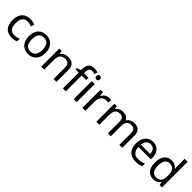

<svg xmlns="http://www.w3.org/2000/svg" viewBox="405 -2388 4021 4021"><g transform="rotate(45 2416.0 -377.5)"><path d="M300 10C361 10 402 0 438 -19V-97C401 -80 357 -66 299 -66C198 -66 146 -137 146 -266C146 -400 197 -469 304 -469C341 -469 388 -456 420 -444L447 -517C415 -533 360 -546 306 -546C162 -546 55 -463 55 -265C55 -75 157 10 300 10Z M1031 -269C1031 -446 929 -546 784 -546C630 -546 535 -446 535 -269C535 -91 639 10 781 10C934 10 1031 -91 1031 -269ZM626 -269C626 -396 673 -472 782 -472C891 -472 940 -396 940 -269C940 -142 891 -63 783 -63C674 -63 626 -142 626 -269Z M1428 -546C1360 -546 1294 -519 1259 -463H1254L1241 -536H1170V0H1258V-278C1258 -403 1296 -472 1415 -472C1497 -472 1535 -429 1535 -343V0H1622V-349C1622 -487 1556 -546 1428 -546Z M2035 -468V-536H1900V-571C1900 -655 1928 -693 1987 -693C2016 -693 2045 -685 2067 -678L2090 -747C2064 -756 2028 -765 1986 -765C1876 -765 1812 -708 1812 -570V-539L1718 -509V-468H1812V0H1900V-468Z M2177 -737C2148 -737 2125 -720 2125 -681C2125 -643 2148 -625 2177 -625C2204 -625 2228 -643 2228 -681C2228 -720 2204 -737 2177 -737ZM2220 -536H2132V0H2220Z M2640 -546C2565 -546 2510 -497 2476 -438H2472L2462 -536H2390V0H2478V-286C2478 -394 2551 -466 2634 -466C2652 -466 2675 -463 2692 -459L2703 -540C2685 -544 2660 -546 2640 -546Z M3391 -546C3321 -546 3255 -517 3219 -456H3214C3188 -517 3132 -546 3050 -546C2986 -546 2925 -519 2892 -463H2887L2874 -536H2803V0H2891V-278C2891 -403 2926 -472 3034 -472C3109 -472 3144 -429 3144 -345V0H3231V-296C3231 -410 3272 -472 3376 -472C3450 -472 3485 -429 3485 -345V0H3572V-349C3572 -487 3512 -546 3391 -546Z M3945 -546C3803 -546 3708 -440 3708 -264C3708 -85 3813 10 3966 10C4039 10 4087 -1 4142 -25V-102C4086 -78 4038 -65 3970 -65C3863 -65 3802 -130 3799 -251H4166V-304C4166 -450 4082 -546 3945 -546ZM3944 -474C4033 -474 4073 -412 4074 -321H3801C3810 -417 3860 -474 3944 -474Z M4492 10C4576 10 4627 -26 4659 -72H4663L4676 0H4747V-760H4659V-546C4659 -526 4663 -484 4665 -467H4659C4626 -511 4576 -546 4493 -546C4360 -546 4272 -451 4272 -267C4272 -83 4359 10 4492 10ZM4506 -63C4410 -63 4363 -137 4363 -265C4363 -392 4410 -473 4505 -473C4624 -473 4660 -399 4660 -266V-250C4660 -125 4619 -63 4506 -63Z"/></g></svg>

Font: Noto Sans Newa
Style: Regular
Weight: 400
Designer: Monotype Design Team
Foundry: Monotype Imaging Inc.
Version: Version 2.007